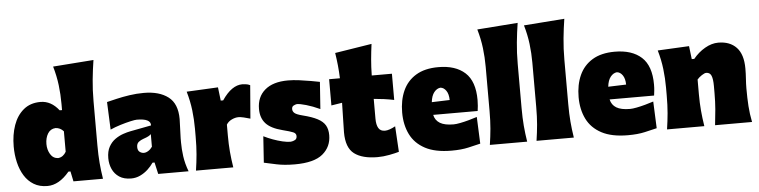

<svg xmlns="http://www.w3.org/2000/svg" viewBox="-50 -1139 5605 1417"><g transform="rotate(-5 2752.0 -430.5)"><path d="M252 17.6Q193.8 17.6 151.6 -7.8Q109.4 -33.2 82.3 -76.9Q55.2 -120.6 42 -176.8Q28.8 -232.9 28.8 -293.9Q28.8 -381.3 53.7 -451.7Q78.6 -522 128.7 -563.5Q178.7 -605 253.9 -605Q332.5 -605 390.1 -531.2H407.7V-577.6Q407.7 -647.5 399.4 -716.1Q391.1 -784.7 370.1 -856.9L670.9 -879.4Q660.2 -811.5 652.6 -736.1Q645 -660.6 645 -577.6V-250.5Q645 -177.2 649.9 -119.1Q654.8 -61 664.6 0H445.8L430.2 -74.7H415Q338.4 17.6 252 17.6ZM348.1 -180.7Q368.7 -183.1 383.3 -194.1Q397.9 -205.1 407.7 -222.7V-374Q382.8 -401.9 348.1 -403.3Q310.1 -400.9 290.5 -368.7Q271 -336.4 271 -291.5Q271 -249.5 290.8 -216.3Q310.5 -183.1 348.1 -180.7Z M872.6 16.1Q819.3 16.1 784.9 -6.6Q750.5 -29.3 733.6 -66.7Q716.8 -104 716.8 -147.5Q716.8 -198.7 735.6 -232.4Q754.4 -266.1 783 -286.1Q811.5 -306.2 842.3 -316.7Q873 -327.1 896.5 -331.5L1052.2 -361.3Q1055.2 -412.6 950.7 -412.6Q937.5 -412.6 903.6 -405Q869.6 -397.5 828.4 -384.8Q787.1 -372.1 752.4 -356.4L743.7 -561.5Q773.4 -568.8 817.4 -579.1Q861.3 -589.4 913.6 -597.2Q965.8 -605 1019.5 -605Q1133.3 -605 1200 -554.4Q1266.6 -503.9 1266.6 -390.1Q1266.6 -360.4 1264.2 -318.8Q1261.7 -277.3 1261.7 -248V-216.3Q1261.7 -168 1269 -113.8Q1276.4 -59.6 1298.8 0H1073.7L1054.2 -86.4H1039.1Q1022.5 -61.5 997.1 -37.8Q971.7 -14.2 939.9 1Q908.2 16.1 872.6 16.1ZM982.4 -164.1Q998 -164.1 1015.4 -175Q1032.7 -186 1044.9 -204.1V-297.4Q1037.1 -289.6 1025.4 -283Q1013.7 -276.4 986.3 -267.1Q968.3 -261.2 952.4 -249Q936.5 -236.8 936.5 -210.9Q936.5 -186 950.9 -175Q965.3 -164.1 982.4 -164.1Z M1353.5 0Q1362.8 -61 1367.9 -119.1Q1373 -177.2 1373 -250.5V-308.6Q1373 -377 1365 -445.6Q1356.9 -514.2 1335.9 -586.4L1568.8 -598.1L1580.6 -499H1598.6Q1635.7 -553.7 1673.1 -579.3Q1710.4 -605 1748 -605Q1758.8 -605 1775.4 -603Q1792 -601.1 1807.1 -593.3L1787.1 -347.2Q1764.6 -354 1740 -359.9Q1715.3 -365.7 1700.2 -365.7Q1676.3 -365.7 1650.4 -353.5Q1624.5 -341.3 1610.4 -318.4V-236.8Q1610.4 -173.8 1615.2 -117.4Q1620.1 -61 1629.9 0Z M2085 17.6Q2006.8 17.6 1950.4 5.4Q1894 -6.8 1857.4 -14.6L1870.6 -209.5Q1901.9 -193.8 1937.7 -180.7Q1973.6 -167.5 2008.1 -159.4Q2042.5 -151.4 2068.4 -151.4Q2087.4 -153.3 2101.3 -161.4Q2115.2 -169.4 2115.2 -189.5Q2115.2 -209.5 2093.5 -218.8Q2071.8 -228 2015.6 -242.2Q1929.7 -264.2 1893.1 -305.2Q1856.4 -346.2 1856.4 -412.6Q1856.4 -501.5 1916.3 -552.7Q1976.1 -604 2087.4 -604Q2126.5 -604 2171.4 -598.1Q2216.3 -592.3 2256.6 -585Q2296.9 -577.6 2321.8 -572.8L2307.6 -372.6Q2252.9 -397.9 2206.5 -411.1Q2160.2 -424.3 2138.2 -424.3Q2125 -422.4 2112.5 -415.3Q2100.1 -408.2 2100.1 -390.6Q2100.1 -372.6 2114.7 -360.4Q2129.4 -348.1 2173.8 -336.9Q2242.2 -319.8 2282 -298.8Q2321.8 -277.8 2338.9 -248.3Q2356 -218.8 2356 -175.3Q2356 -89.4 2292 -35.9Q2228 17.6 2085 17.6Z M2698.2 17.6Q2585 17.6 2525.6 -27.3Q2466.3 -72.3 2466.3 -186Q2466.3 -228 2468.3 -278.6Q2470.2 -329.1 2471.2 -404.8L2391.1 -392.1V-586.4H2471.2Q2469.2 -638.2 2464.6 -683.1Q2460 -728 2452.6 -775.4L2725.6 -818.8Q2717.8 -759.8 2712.9 -705.3Q2708 -650.9 2707 -586.4H2856.4V-392.1Q2818.8 -399.9 2781 -405Q2743.2 -410.2 2706.5 -413.1V-266.6Q2706.5 -220.7 2721.2 -196.3Q2735.8 -171.9 2769 -171.9Q2784.7 -171.9 2804.9 -179Q2825.2 -186 2846.2 -197.8L2857.4 -7.8Q2831.5 0 2785.9 8.8Q2740.2 17.6 2698.2 17.6Z M3246.1 17.6Q3125.5 17.6 3050.8 -22.2Q2976.1 -62 2941.4 -132.3Q2906.7 -202.6 2906.7 -293.9Q2906.7 -385.3 2938.2 -455.3Q2969.7 -525.4 3035.2 -565.2Q3100.6 -605 3201.2 -605Q3328.6 -605 3398.9 -541Q3469.2 -477.1 3469.2 -338.4Q3469.2 -313.5 3467.3 -294.7Q3465.3 -275.9 3462.9 -257.3H3133.3Q3142.1 -216.3 3176.8 -195.3Q3211.4 -174.3 3277.3 -174.3Q3296.4 -174.3 3326.7 -180.2Q3356.9 -186 3390.6 -195.3Q3424.3 -204.6 3452.6 -213.9L3460.9 -15.6Q3422.9 -6.3 3370.8 5.6Q3318.8 17.6 3246.1 17.6ZM3264.2 -356Q3263.7 -400.4 3246.1 -425.5Q3228.5 -450.7 3203.6 -452.6Q3177.2 -449.7 3157 -424.6Q3136.7 -399.4 3131.3 -351.6Z M3530.8 0Q3540 -61 3545.2 -119.1Q3550.3 -177.2 3550.3 -250.5V-577.6Q3550.3 -647.5 3542 -716.1Q3533.7 -784.7 3512.7 -856.9L3813.5 -879.4Q3802.7 -811.5 3795.2 -736.1Q3787.6 -660.6 3787.6 -577.6V-250.5Q3787.6 -177.2 3792.5 -119.1Q3797.4 -61 3807.1 0Z M3876.5 0Q3885.7 -61 3890.9 -119.1Q3896 -177.2 3896 -250.5V-577.6Q3896 -647.5 3887.7 -716.1Q3879.4 -784.7 3858.4 -856.9L4159.2 -879.4Q4148.4 -811.5 4140.9 -736.1Q4133.3 -660.6 4133.3 -577.6V-250.5Q4133.3 -177.2 4138.2 -119.1Q4143.1 -61 4152.8 0Z M4553.2 17.6Q4432.6 17.6 4357.9 -22.2Q4283.2 -62 4248.5 -132.3Q4213.9 -202.6 4213.9 -293.9Q4213.9 -385.3 4245.4 -455.3Q4276.9 -525.4 4342.3 -565.2Q4407.7 -605 4508.3 -605Q4635.7 -605 4706.1 -541Q4776.4 -477.1 4776.4 -338.4Q4776.4 -313.5 4774.4 -294.7Q4772.5 -275.9 4770 -257.3H4440.4Q4449.2 -216.3 4483.9 -195.3Q4518.6 -174.3 4584.5 -174.3Q4603.5 -174.3 4633.8 -180.2Q4664.1 -186 4697.8 -195.3Q4731.4 -204.6 4759.8 -213.9L4768.1 -15.6Q4730 -6.3 4678 5.6Q4626 17.6 4553.2 17.6ZM4571.3 -356Q4570.8 -400.4 4553.2 -425.5Q4535.6 -450.7 4510.7 -452.6Q4484.4 -449.7 4464.1 -424.6Q4443.8 -399.4 4438.5 -351.6Z M4843.3 0Q4852.5 -61 4857.7 -119.1Q4862.8 -177.2 4862.8 -250.5V-308.6Q4862.8 -377 4854.7 -445.6Q4846.7 -514.2 4825.7 -586.4L5058.6 -598.1L5070.3 -501H5088.9Q5126.5 -547.4 5176.3 -576.2Q5226.1 -605 5275.4 -605Q5361.3 -605 5409.9 -553.7Q5458.5 -502.4 5458.5 -397.5Q5458.5 -358.9 5455.8 -321.3Q5453.1 -283.7 5453.1 -250.5Q5453.1 -177.2 5457 -119.1Q5460.9 -61 5473.1 0H5199.2Q5206.5 -61 5211.2 -117.4Q5215.8 -173.8 5215.8 -236.8V-288.6Q5215.8 -340.8 5205.3 -365.7Q5194.8 -390.6 5167.5 -390.6Q5155.3 -390.6 5134.3 -376.7Q5113.3 -362.8 5100.1 -347.2V-236.8Q5100.1 -173.8 5105 -117.4Q5109.9 -61 5119.6 0Z"/></g></svg>

Font: Pinar Black
Style: Regular
Weight: 900
Designer: Amin Abedi
Version: Version 3.000